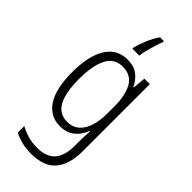

<svg xmlns="http://www.w3.org/2000/svg" viewBox="-313 -820 1114 1114"><g transform="rotate(45 244.5 -262.5)"><path d="M225 -542Q277 -542 309 -517.5Q341 -493 361 -452H364L371 -532H416V19Q416 126 368 183.5Q320 241 214 241Q172 241 137.5 232.5Q103 224 73 209V155Q106 173 140.5 182.5Q175 192 214 192Q288 192 324.5 152Q361 112 361 27V-4Q361 -24 362 -46Q363 -68 365 -93H361Q343 -45 307.5 -17.5Q272 10 220 10Q138 10 93 -59Q48 -128 48 -263Q48 -396 93 -469Q138 -542 225 -542ZM233 -493Q165 -493 134.5 -432Q104 -371 104 -263Q104 -149 135.5 -93.5Q167 -38 230 -38Q277 -38 306 -64.5Q335 -91 348.5 -136Q362 -181 362 -237V-294Q362 -387 332 -440Q302 -493 233 -493ZM297 -756Q289 -738 280.5 -710Q272 -682 264.5 -653.5Q257 -625 256 -606H199V-615Q207 -649 225 -691.5Q243 -734 266 -766H297Z"/></g></svg>

Font: Noto Sans Khmer Condensed Light
Style: Regular
Weight: 300
Width: 3
Designer: Danh Hong and the Monotype Design Team
Foundry: Monotype Imaging Inc.
Version: Version 2.004; ttfautohint (v1.8.4.7-5d5b)